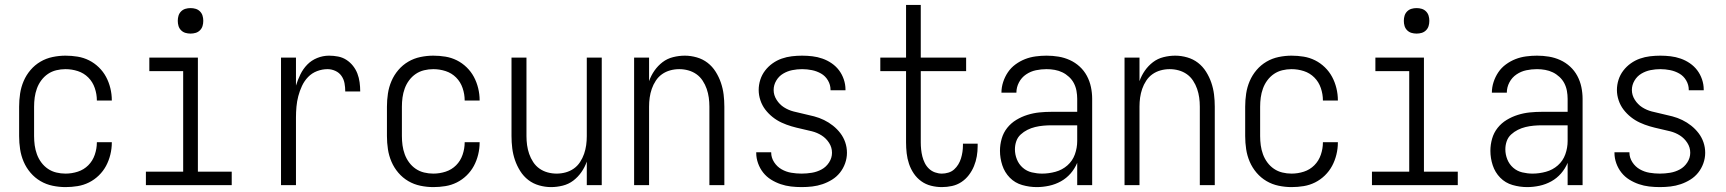

<svg xmlns="http://www.w3.org/2000/svg" viewBox="-20 -755 7040 783"><path d="M247 8Q221 8 194.5 2.5Q168 -3 145 -16.5Q122 -30 104.5 -50.5Q87 -71 76.5 -95.5Q66 -120 62 -146.5Q58 -173 58 -200V-320Q58 -347 62 -373.5Q66 -400 76.5 -424.5Q87 -449 104.5 -469.5Q122 -490 145 -503.5Q168 -517 194.5 -522.5Q221 -528 247 -528Q272 -528 296.5 -524Q321 -520 343 -509Q365 -498 383 -480.5Q401 -463 412.5 -441.5Q424 -420 430 -395.5Q436 -371 436 -346V-345H375V-346Q375 -371 366.5 -396Q358 -421 340 -439Q322 -457 297.5 -465Q273 -473 247 -473Q228 -473 209.5 -468.5Q191 -464 175.5 -453.5Q160 -443 148.5 -427.5Q137 -412 130.5 -394Q124 -376 121.5 -357.5Q119 -339 119 -320V-200Q119 -181 121.5 -162.5Q124 -144 130.5 -126Q137 -108 148.5 -92.5Q160 -77 175.5 -66.5Q191 -56 209.5 -51.5Q228 -47 247 -47Q273 -47 297.5 -55Q322 -63 340 -81Q358 -99 366.5 -124Q375 -149 375 -174V-175H436V-174Q436 -149 430 -124.5Q424 -100 412.5 -78.5Q401 -57 383 -39.5Q365 -22 343 -11Q321 0 296.5 4Q272 8 247 8Z M575 0V-55H727V-465H589V-520H787V-55H925V0ZM757 -618Q746 -618 736 -621Q726 -624 718.5 -631.5Q711 -639 708 -649Q705 -659 705 -670Q705 -681 708 -691Q711 -701 718.5 -708.5Q726 -716 736 -719Q746 -722 757 -722Q768 -722 778 -719Q788 -716 795.5 -708.5Q803 -701 806 -691Q809 -681 809 -670Q809 -659 806 -649Q803 -639 795.5 -631.5Q788 -624 778 -621Q768 -618 757 -618Z M1126 0V-520H1187V-406Q1194 -429 1205 -451.5Q1216 -474 1233 -491.5Q1250 -509 1273.5 -518.5Q1297 -528 1322 -528Q1340 -528 1358.5 -524.5Q1377 -521 1392.5 -511Q1408 -501 1419.5 -486.5Q1431 -472 1437.5 -455Q1444 -438 1446.5 -419.5Q1449 -401 1449 -382H1388Q1388 -399 1385 -415.5Q1382 -432 1372.5 -445.5Q1363 -459 1347.5 -466Q1332 -473 1316 -473Q1294 -473 1273 -465Q1252 -457 1236.5 -441Q1221 -425 1211.5 -404.5Q1202 -384 1196.5 -363Q1191 -342 1189 -320Q1187 -298 1187 -276V0Z M1747 8Q1721 8 1694.5 2.5Q1668 -3 1645 -16.5Q1622 -30 1604.5 -50.5Q1587 -71 1576.5 -95.5Q1566 -120 1562 -146.5Q1558 -173 1558 -200V-320Q1558 -347 1562 -373.5Q1566 -400 1576.5 -424.5Q1587 -449 1604.5 -469.5Q1622 -490 1645 -503.5Q1668 -517 1694.5 -522.5Q1721 -528 1747 -528Q1772 -528 1796.5 -524Q1821 -520 1843 -509Q1865 -498 1883 -480.5Q1901 -463 1912.5 -441.5Q1924 -420 1930 -395.5Q1936 -371 1936 -346V-345H1875V-346Q1875 -371 1866.5 -396Q1858 -421 1840 -439Q1822 -457 1797.5 -465Q1773 -473 1747 -473Q1728 -473 1709.5 -468.5Q1691 -464 1675.5 -453.5Q1660 -443 1648.5 -427.5Q1637 -412 1630.5 -394Q1624 -376 1621.5 -357.5Q1619 -339 1619 -320V-200Q1619 -181 1621.5 -162.5Q1624 -144 1630.5 -126Q1637 -108 1648.5 -92.5Q1660 -77 1675.5 -66.5Q1691 -56 1709.5 -51.5Q1728 -47 1747 -47Q1773 -47 1797.5 -55Q1822 -63 1840 -81Q1858 -99 1866.5 -124Q1875 -149 1875 -174V-175H1936V-174Q1936 -149 1930 -124.5Q1924 -100 1912.5 -78.5Q1901 -57 1883 -39.5Q1865 -22 1843 -11Q1821 0 1796.5 4Q1772 8 1747 8Z M2227 8Q2203 8 2178.5 1Q2154 -6 2134.5 -21Q2115 -36 2101.5 -57.5Q2088 -79 2080 -102.5Q2072 -126 2069 -150.5Q2066 -175 2066 -200V-520H2127V-200Q2127 -181 2129.5 -163Q2132 -145 2138 -127.5Q2144 -110 2154.5 -94Q2165 -78 2180 -67.5Q2195 -57 2213 -52Q2231 -47 2250 -47Q2269 -47 2287 -52Q2305 -57 2320 -67.5Q2335 -78 2345.5 -94Q2356 -110 2362 -127.5Q2368 -145 2370.5 -163Q2373 -181 2373 -200V-520H2434V0H2373V-96Q2365 -73 2351 -53Q2337 -33 2318 -18.5Q2299 -4 2275 2Q2251 8 2227 8Z M2566 0V-520H2627V-424Q2635 -447 2649 -467Q2663 -487 2682 -501.5Q2701 -516 2725 -522Q2749 -528 2773 -528Q2797 -528 2821.5 -521Q2846 -514 2865.5 -499Q2885 -484 2898.5 -462.5Q2912 -441 2920 -417.5Q2928 -394 2931 -369.5Q2934 -345 2934 -320V0H2873V-320Q2873 -339 2870.5 -357Q2868 -375 2862 -392.5Q2856 -410 2845.5 -426Q2835 -442 2820 -452.5Q2805 -463 2787 -468Q2769 -473 2750 -473Q2731 -473 2713 -468Q2695 -463 2680 -452.5Q2665 -442 2654.5 -426Q2644 -410 2638 -392.5Q2632 -375 2629.5 -357Q2627 -339 2627 -320V0Z M3249 8Q3227 8 3205.5 5.5Q3184 3 3163.5 -4Q3143 -11 3124.5 -22.5Q3106 -34 3092.5 -51Q3079 -68 3071.5 -89Q3064 -110 3064 -131V-134H3125V-133Q3125 -112 3137 -93.5Q3149 -75 3167.5 -64.5Q3186 -54 3207 -50.5Q3228 -47 3249 -47Q3270 -47 3291 -50.5Q3312 -54 3330.5 -64Q3349 -74 3361 -92.5Q3373 -111 3373 -132Q3373 -154 3361 -172.5Q3349 -191 3331 -202.5Q3313 -214 3291.5 -219.5Q3270 -225 3249 -229.5Q3228 -234 3207.5 -240Q3187 -246 3167.5 -255Q3148 -264 3131 -277.5Q3114 -291 3101 -308Q3088 -325 3081 -346Q3074 -367 3074 -388Q3074 -409 3080.5 -429.5Q3087 -450 3100 -467Q3113 -484 3130.5 -496.5Q3148 -509 3168 -516Q3188 -523 3209 -525.5Q3230 -528 3251 -528Q3272 -528 3293 -525.5Q3314 -523 3334 -516Q3354 -509 3371.5 -497Q3389 -485 3401.5 -468.5Q3414 -452 3421 -431.5Q3428 -411 3428 -390V-387H3367V-389Q3367 -409 3356.5 -427Q3346 -445 3328.5 -455Q3311 -465 3291 -469Q3271 -473 3251 -473Q3231 -473 3211 -469Q3191 -465 3173.5 -454.5Q3156 -444 3145.5 -426Q3135 -408 3135 -388Q3135 -367 3147 -348Q3159 -329 3177 -317.5Q3195 -306 3216 -300.5Q3237 -295 3258 -290.5Q3279 -286 3300 -280.5Q3321 -275 3340.5 -265.5Q3360 -256 3377 -242.5Q3394 -229 3407 -212Q3420 -195 3427 -174.5Q3434 -154 3434 -132Q3434 -110 3426.5 -89Q3419 -68 3405.5 -51Q3392 -34 3373.5 -22.5Q3355 -11 3334.5 -4Q3314 3 3292.5 5.5Q3271 8 3249 8Z M3821 8Q3799 8 3777 2.5Q3755 -3 3737 -16Q3719 -29 3706.5 -47.5Q3694 -66 3687 -87Q3680 -108 3677.5 -130Q3675 -152 3675 -174V-465H3570V-520H3675V-735H3735V-520H3920V-465H3735V-174Q3735 -160 3736.5 -145.5Q3738 -131 3741.5 -117Q3745 -103 3751.5 -90Q3758 -77 3768.5 -67Q3779 -57 3793 -52Q3807 -47 3821 -47Q3834 -47 3847.5 -51Q3861 -55 3871 -64Q3881 -73 3888 -84.5Q3895 -96 3899 -109Q3903 -122 3905 -135.5Q3907 -149 3907 -162V-169H3967V-159Q3967 -138 3963.5 -117.5Q3960 -97 3952 -77.5Q3944 -58 3931 -41Q3918 -24 3900.5 -12.5Q3883 -1 3862.5 3.5Q3842 8 3821 8Z M4208 8Q4178 8 4148.5 -0.5Q4119 -9 4098 -30.5Q4077 -52 4067.5 -81Q4058 -110 4058 -140Q4058 -165 4065 -189.5Q4072 -214 4087.5 -233.5Q4103 -253 4124.5 -266Q4146 -279 4170 -286.5Q4194 -294 4218.5 -296.5Q4243 -299 4268 -299H4373V-352Q4373 -368 4370 -384.5Q4367 -401 4359.5 -415.5Q4352 -430 4339.5 -441.5Q4327 -453 4312.5 -460Q4298 -467 4281.5 -470Q4265 -473 4248 -473Q4226 -473 4204.5 -468.5Q4183 -464 4164.5 -451.5Q4146 -439 4135.5 -419Q4125 -399 4125 -377H4064Q4064 -399 4071 -420.5Q4078 -442 4090.5 -460.5Q4103 -479 4121.5 -492.5Q4140 -506 4160.5 -514Q4181 -522 4203.5 -525Q4226 -528 4248 -528Q4273 -528 4297 -524Q4321 -520 4343 -510Q4365 -500 4383 -483.5Q4401 -467 4412.5 -445.5Q4424 -424 4429 -400Q4434 -376 4434 -352V0H4373V-91Q4363 -67 4346 -47.5Q4329 -28 4306.5 -15.5Q4284 -3 4258.5 2.5Q4233 8 4208 8ZM4230 -47Q4257 -47 4284.5 -54.5Q4312 -62 4333 -80.5Q4354 -99 4363.5 -125.5Q4373 -152 4373 -180V-244H4268Q4252 -244 4235 -242.5Q4218 -241 4201.5 -237Q4185 -233 4170 -225.5Q4155 -218 4142.5 -206.5Q4130 -195 4124.5 -179Q4119 -163 4119 -146Q4119 -125 4127 -105Q4135 -85 4151 -71Q4167 -57 4188 -52Q4209 -47 4230 -47Z M4566 0V-520H4627V-424Q4635 -447 4649 -467Q4663 -487 4682 -501.5Q4701 -516 4725 -522Q4749 -528 4773 -528Q4797 -528 4821.5 -521Q4846 -514 4865.5 -499Q4885 -484 4898.5 -462.5Q4912 -441 4920 -417.5Q4928 -394 4931 -369.5Q4934 -345 4934 -320V0H4873V-320Q4873 -339 4870.5 -357Q4868 -375 4862 -392.5Q4856 -410 4845.5 -426Q4835 -442 4820 -452.5Q4805 -463 4787 -468Q4769 -473 4750 -473Q4731 -473 4713 -468Q4695 -463 4680 -452.5Q4665 -442 4654.5 -426Q4644 -410 4638 -392.5Q4632 -375 4629.5 -357Q4627 -339 4627 -320V0Z M5247 8Q5221 8 5194.5 2.5Q5168 -3 5145 -16.5Q5122 -30 5104.5 -50.5Q5087 -71 5076.5 -95.5Q5066 -120 5062 -146.5Q5058 -173 5058 -200V-320Q5058 -347 5062 -373.5Q5066 -400 5076.5 -424.5Q5087 -449 5104.5 -469.5Q5122 -490 5145 -503.5Q5168 -517 5194.5 -522.5Q5221 -528 5247 -528Q5272 -528 5296.5 -524Q5321 -520 5343 -509Q5365 -498 5383 -480.5Q5401 -463 5412.5 -441.5Q5424 -420 5430 -395.5Q5436 -371 5436 -346V-345H5375V-346Q5375 -371 5366.5 -396Q5358 -421 5340 -439Q5322 -457 5297.5 -465Q5273 -473 5247 -473Q5228 -473 5209.5 -468.5Q5191 -464 5175.5 -453.5Q5160 -443 5148.5 -427.5Q5137 -412 5130.5 -394Q5124 -376 5121.5 -357.5Q5119 -339 5119 -320V-200Q5119 -181 5121.5 -162.5Q5124 -144 5130.5 -126Q5137 -108 5148.5 -92.5Q5160 -77 5175.5 -66.5Q5191 -56 5209.5 -51.5Q5228 -47 5247 -47Q5273 -47 5297.5 -55Q5322 -63 5340 -81Q5358 -99 5366.5 -124Q5375 -149 5375 -174V-175H5436V-174Q5436 -149 5430 -124.5Q5424 -100 5412.5 -78.5Q5401 -57 5383 -39.5Q5365 -22 5343 -11Q5321 0 5296.5 4Q5272 8 5247 8Z M5575 0V-55H5727V-465H5589V-520H5787V-55H5925V0ZM5757 -618Q5746 -618 5736 -621Q5726 -624 5718.5 -631.5Q5711 -639 5708 -649Q5705 -659 5705 -670Q5705 -681 5708 -691Q5711 -701 5718.5 -708.5Q5726 -716 5736 -719Q5746 -722 5757 -722Q5768 -722 5778 -719Q5788 -716 5795.5 -708.5Q5803 -701 5806 -691Q5809 -681 5809 -670Q5809 -659 5806 -649Q5803 -639 5795.5 -631.5Q5788 -624 5778 -621Q5768 -618 5757 -618Z M6208 8Q6178 8 6148.5 -0.5Q6119 -9 6098 -30.5Q6077 -52 6067.5 -81Q6058 -110 6058 -140Q6058 -165 6065 -189.5Q6072 -214 6087.5 -233.5Q6103 -253 6124.5 -266Q6146 -279 6170 -286.5Q6194 -294 6218.5 -296.5Q6243 -299 6268 -299H6373V-352Q6373 -368 6370 -384.5Q6367 -401 6359.5 -415.5Q6352 -430 6339.5 -441.5Q6327 -453 6312.5 -460Q6298 -467 6281.5 -470Q6265 -473 6248 -473Q6226 -473 6204.5 -468.5Q6183 -464 6164.5 -451.5Q6146 -439 6135.5 -419Q6125 -399 6125 -377H6064Q6064 -399 6071 -420.5Q6078 -442 6090.5 -460.5Q6103 -479 6121.5 -492.5Q6140 -506 6160.5 -514Q6181 -522 6203.5 -525Q6226 -528 6248 -528Q6273 -528 6297 -524Q6321 -520 6343 -510Q6365 -500 6383 -483.5Q6401 -467 6412.5 -445.5Q6424 -424 6429 -400Q6434 -376 6434 -352V0H6373V-91Q6363 -67 6346 -47.5Q6329 -28 6306.5 -15.5Q6284 -3 6258.5 2.5Q6233 8 6208 8ZM6230 -47Q6257 -47 6284.5 -54.5Q6312 -62 6333 -80.5Q6354 -99 6363.5 -125.5Q6373 -152 6373 -180V-244H6268Q6252 -244 6235 -242.5Q6218 -241 6201.5 -237Q6185 -233 6170 -225.5Q6155 -218 6142.5 -206.5Q6130 -195 6124.5 -179Q6119 -163 6119 -146Q6119 -125 6127 -105Q6135 -85 6151 -71Q6167 -57 6188 -52Q6209 -47 6230 -47Z M6749 8Q6727 8 6705.5 5.5Q6684 3 6663.5 -4Q6643 -11 6624.5 -22.5Q6606 -34 6592.5 -51Q6579 -68 6571.5 -89Q6564 -110 6564 -131V-134H6625V-133Q6625 -112 6637 -93.5Q6649 -75 6667.5 -64.5Q6686 -54 6707 -50.5Q6728 -47 6749 -47Q6770 -47 6791 -50.5Q6812 -54 6830.5 -64Q6849 -74 6861 -92.5Q6873 -111 6873 -132Q6873 -154 6861 -172.5Q6849 -191 6831 -202.5Q6813 -214 6791.5 -219.5Q6770 -225 6749 -229.5Q6728 -234 6707.5 -240Q6687 -246 6667.5 -255Q6648 -264 6631 -277.5Q6614 -291 6601 -308Q6588 -325 6581 -346Q6574 -367 6574 -388Q6574 -409 6580.5 -429.5Q6587 -450 6600 -467Q6613 -484 6630.5 -496.5Q6648 -509 6668 -516Q6688 -523 6709 -525.5Q6730 -528 6751 -528Q6772 -528 6793 -525.5Q6814 -523 6834 -516Q6854 -509 6871.5 -497Q6889 -485 6901.5 -468.5Q6914 -452 6921 -431.5Q6928 -411 6928 -390V-387H6867V-389Q6867 -409 6856.5 -427Q6846 -445 6828.5 -455Q6811 -465 6791 -469Q6771 -473 6751 -473Q6731 -473 6711 -469Q6691 -465 6673.5 -454.5Q6656 -444 6645.5 -426Q6635 -408 6635 -388Q6635 -367 6647 -348Q6659 -329 6677 -317.5Q6695 -306 6716 -300.5Q6737 -295 6758 -290.5Q6779 -286 6800 -280.5Q6821 -275 6840.5 -265.5Q6860 -256 6877 -242.5Q6894 -229 6907 -212Q6920 -195 6927 -174.5Q6934 -154 6934 -132Q6934 -110 6926.5 -89Q6919 -68 6905.5 -51Q6892 -34 6873.5 -22.5Q6855 -11 6834.5 -4Q6814 3 6792.5 5.5Q6771 8 6749 8Z"/></svg>

Font: Iosevka Custom Light
Style: Regular
Weight: 300
Monospace: yes
Designer: Belleve Invis
Foundry: Belleve Invis
Version: Version 27.3.5